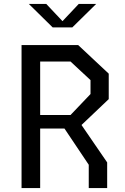

<svg xmlns="http://www.w3.org/2000/svg" viewBox="-20 -960 640 980"><path d="M90 0V-730H379L535 -584V-454L396 -322L527 -131V0H433V-119L309 -304H185V0ZM127 -940 249 -820H349L471 -940H382L299 -852L216 -940ZM185 -373H340L442 -480V-551L340 -646H185Z"/></svg>

Font: Moralerspace Krypton JPDOC
Style: Regular
Weight: 400
Version: v0.0.6; ttfautohint (v1.8.4.7-5d5b-dirty) -l 6 -r 45 -G 200 